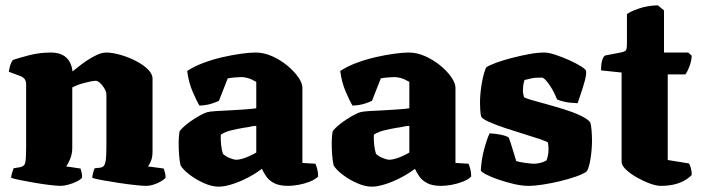

<svg xmlns="http://www.w3.org/2000/svg" viewBox="-20 -697 2631 720"><path d="M207 0Q195 0 169 -3Q143 -6 113.5 -11Q84 -16 59 -21Q34 -26 22 -30Q22 -38 25 -48Q28 -58 31 -66L55 -70Q72 -73 75 -88Q78 -103 78 -147V-382Q78 -392 73 -399.5Q68 -407 58 -411L13 -428Q15 -440 18 -451Q21 -462 28 -472Q45 -478 86 -489Q127 -500 170 -500Q207 -500 227.5 -482Q248 -464 252 -429Q265 -440 287.5 -457Q310 -474 335 -487Q360 -500 378 -500Q401 -500 431 -491.5Q461 -483 488.5 -469Q516 -455 534 -437.5Q552 -420 552 -402V-129Q552 -107 546 -93Q540 -79 535 -73L594 -65Q596 -60 598.5 -50Q601 -40 601 -31Q596 -24 583 -16.5Q570 -9 555.5 -4.5Q541 0 528 0Q515 0 487 -3Q459 -6 426 -11Q393 -16 365.5 -21Q338 -26 326 -30Q326 -38 329 -48.5Q332 -59 335 -66L354 -68Q365 -69 370 -76Q375 -83 377 -99.5Q379 -116 379 -147V-344Q379 -350 375 -358.5Q371 -367 365 -375Q359 -383 352 -388.5Q345 -394 340 -394Q332 -394 319.5 -391.5Q307 -389 294 -385.5Q281 -382 269.5 -377.5Q258 -373 251 -369V-143Q251 -121 243.5 -102Q236 -83 228 -73L282 -65Q283 -63 285.5 -52.5Q288 -42 288 -31Q283 -24 268 -16.5Q253 -9 236 -4.5Q219 0 207 0Z M800 3Q775 3 745.5 -10Q716 -23 691.5 -41.5Q667 -60 657 -77Q653 -95 651.5 -117.5Q650 -140 650 -157Q650 -173 651 -185.5Q652 -198 654 -206Q663 -217 677 -228.5Q691 -240 706.5 -250Q722 -260 735.5 -267Q749 -274 756 -276Q766 -279 790.5 -280.5Q815 -282 838 -283Q856 -284 872 -285Q888 -286 902 -287Q916 -288 926 -289Q936 -290 941 -291V-390Q922 -401 908.5 -404.5Q895 -408 885 -408Q876 -408 859.5 -406.5Q843 -405 834 -403L801 -319Q794 -315 774 -308.5Q754 -302 728 -301Q718 -317 702.5 -353Q687 -389 682 -431Q708 -448 742.5 -461Q777 -474 814 -482.5Q851 -491 884 -495.5Q917 -500 938 -500Q970 -500 1001 -486Q1032 -472 1057.5 -451Q1083 -430 1098.5 -407.5Q1114 -385 1114 -368V-86L1163 -83Q1166 -76 1169.5 -63.5Q1173 -51 1173 -35Q1162 -24 1142 -16Q1122 -8 1100 -4Q1078 0 1061 0Q1027 0 1007.5 -10.5Q988 -21 978 -36Q968 -51 962 -64Q940 -47 910.5 -31.5Q881 -16 851.5 -6.5Q822 3 800 3ZM867 -98Q876 -98 889.5 -102Q903 -106 917 -112.5Q931 -119 941 -125V-225Q931 -225 921 -222.5Q911 -220 895 -218Q871 -214 848 -208.5Q825 -203 808 -192Q807 -176 809 -155.5Q811 -135 816 -120Q827 -110 842 -104Q857 -98 867 -98Z M1374 3Q1349 3 1319.5 -10Q1290 -23 1265.5 -41.5Q1241 -60 1231 -77Q1227 -95 1225.5 -117.5Q1224 -140 1224 -157Q1224 -173 1225 -185.5Q1226 -198 1228 -206Q1237 -217 1251 -228.5Q1265 -240 1280.5 -250Q1296 -260 1309.5 -267Q1323 -274 1330 -276Q1340 -279 1364.5 -280.5Q1389 -282 1412 -283Q1430 -284 1446 -285Q1462 -286 1476 -287Q1490 -288 1500 -289Q1510 -290 1515 -291V-390Q1496 -401 1482.5 -404.5Q1469 -408 1459 -408Q1450 -408 1433.5 -406.5Q1417 -405 1408 -403L1375 -319Q1368 -315 1348 -308.5Q1328 -302 1302 -301Q1292 -317 1276.5 -353Q1261 -389 1256 -431Q1282 -448 1316.5 -461Q1351 -474 1388 -482.5Q1425 -491 1458 -495.5Q1491 -500 1512 -500Q1544 -500 1575 -486Q1606 -472 1631.5 -451Q1657 -430 1672.5 -407.5Q1688 -385 1688 -368V-86L1737 -83Q1740 -76 1743.5 -63.5Q1747 -51 1747 -35Q1736 -24 1716 -16Q1696 -8 1674 -4Q1652 0 1635 0Q1601 0 1581.5 -10.5Q1562 -21 1552 -36Q1542 -51 1536 -64Q1514 -47 1484.5 -31.5Q1455 -16 1425.5 -6.5Q1396 3 1374 3ZM1441 -98Q1450 -98 1463.5 -102Q1477 -106 1491 -112.5Q1505 -119 1515 -125V-225Q1505 -225 1495 -222.5Q1485 -220 1469 -218Q1445 -214 1422 -208.5Q1399 -203 1382 -192Q1381 -176 1383 -155.5Q1385 -135 1390 -120Q1401 -110 1416 -104Q1431 -98 1441 -98Z M1962 0Q1937 0 1907 -7Q1877 -14 1849.5 -23.5Q1822 -33 1803.5 -42.5Q1785 -52 1783 -58Q1785 -98 1795.5 -137Q1806 -176 1816 -197Q1839 -196 1859.5 -191.5Q1880 -187 1888 -181Q1894 -165 1901.5 -140Q1909 -115 1916 -93Q1928 -89 1951 -86Q1974 -83 1983 -83Q1991 -83 2003.5 -85.5Q2016 -88 2029 -95Q2032 -101 2034.5 -113Q2037 -125 2037 -138Q2037 -146 2036 -153.5Q2035 -161 2035 -162Q2032 -166 2007 -174.5Q1982 -183 1946 -194Q1910 -205 1874 -217Q1838 -229 1812.5 -240.5Q1787 -252 1784 -261Q1782 -269 1781 -284.5Q1780 -300 1780 -310Q1780 -345 1786.5 -383.5Q1793 -422 1803 -444Q1814 -452 1840 -461.5Q1866 -471 1898.5 -479.5Q1931 -488 1963.5 -494Q1996 -500 2021 -500Q2037 -500 2063 -491.5Q2089 -483 2115.5 -471Q2142 -459 2160 -447.5Q2178 -436 2178 -430Q2179 -416 2173 -394Q2167 -372 2159.5 -349.5Q2152 -327 2146 -310Q2116 -311 2096.5 -315.5Q2077 -320 2069 -324Q2056 -357 2038.5 -381.5Q2021 -406 2012 -406Q2000 -406 1991 -405.5Q1982 -405 1972.5 -403Q1963 -401 1947 -397Q1943 -385 1942 -375.5Q1941 -366 1941 -358Q1941 -351 1942 -346Q1943 -341 1945 -333Q1949 -329 1971.5 -322.5Q1994 -316 2027 -307Q2060 -298 2094 -287.5Q2128 -277 2155 -264.5Q2182 -252 2193 -239Q2197 -228 2198.5 -207Q2200 -186 2200 -170Q2200 -137 2194.5 -102Q2189 -67 2180 -54Q2168 -45 2141.5 -35.5Q2115 -26 2082 -18Q2049 -10 2017 -5Q1985 0 1962 0Z M2458 0Q2441 0 2416.5 -9Q2392 -18 2367.5 -32Q2343 -46 2327 -61.5Q2311 -77 2311 -90V-425L2234 -433Q2234 -462 2239.5 -475Q2245 -488 2250 -489L2312 -501Q2320 -503 2325.5 -506.5Q2331 -510 2331 -534V-644Q2342 -653 2374.5 -664.5Q2407 -676 2447 -677L2470 -658V-500H2561L2574 -488Q2573 -468 2565.5 -448Q2558 -428 2550 -418H2484V-97L2564 -84Q2567 -79 2570.5 -67.5Q2574 -56 2574 -41Q2562 -28 2544 -18.5Q2526 -9 2504.5 -4.5Q2483 0 2458 0Z"/></svg>

Font: Texturina 12pt Black
Style: Regular
Weight: 900
Designer: Guillermo Torres Carreño
Foundry: Omnibus-Type
Version: Version 1.002